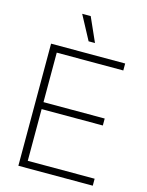

<svg xmlns="http://www.w3.org/2000/svg" viewBox="-136 -1022 844 1105"><g transform="rotate(15 285.5 -470.0)"><path d="M84.5 0V-727.5H525.9V-686H129.4V-391.1H494.1V-349.6H129.4V-41.5H527.8V0ZM289.6 -796.4 212.9 -939.9H263.7L327.6 -796.4Z"/></g></svg>

Font: Inter 28pt ExtraLight
Style: Regular
Weight: 250
Designer: Rasmus Andersson
Foundry: rsms
Version: Version 4.001;git-66647c0bb